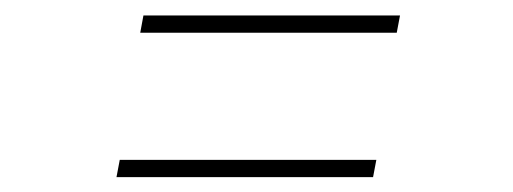

<svg xmlns="http://www.w3.org/2000/svg" viewBox="-20 -411 676 253"><path d="M133.5 -177.6 137.8 -200.3H475.9L471.6 -177.6ZM164.8 -367.9 169 -390.6H507.1L502.8 -367.9Z"/></svg>

Font: Inter UI Thin
Style: Italic
Weight: 100
Italic angle: -9.39999°
Designer: Rasmus Andersson
Foundry: rsms
Version: 3.2;8d6f07862